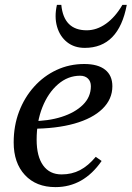

<svg xmlns="http://www.w3.org/2000/svg" viewBox="-20 -754 539 786"><path d="M207 12Q128 12 82 -37.5Q36 -87 36 -171Q36 -239 58 -297Q80 -355 119.5 -399Q159 -443 211.5 -467.5Q264 -492 325 -492Q381 -492 410.5 -468.5Q440 -445 440 -401Q440 -348 399.5 -308.5Q359 -269 284.5 -248Q210 -227 108 -227V-258Q177 -258 232 -275.5Q287 -293 319.5 -325Q352 -357 352 -401Q352 -421 340 -432.5Q328 -444 308 -444Q258 -444 217.5 -409Q177 -374 153.5 -315Q130 -256 130 -182Q130 -114 156.5 -77Q183 -40 232 -40Q274 -40 307.5 -57.5Q341 -75 372 -112L396 -95Q322 12 207 12ZM327 -558Q284 -558 254.5 -581.5Q225 -605 213.5 -645Q202 -685 213 -734H231Q236 -682 262 -656Q288 -630 335 -630Q376 -630 414 -657Q452 -684 481 -734H499Q466 -558 327 -558Z"/></svg>

Font: Platypi Light
Style: Italic
Weight: 300
Italic angle: -13°
Designer: David Sargent
Foundry: Bolt Cutter Type
Version: Version 1.200